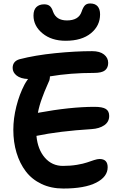

<svg xmlns="http://www.w3.org/2000/svg" viewBox="-20 -1044 712 1111"><path d="M359.9 -808.1Q277.8 -808.1 225.8 -851.1Q173.8 -894 173.8 -954.1Q173.8 -986.8 190.4 -1002.9Q207 -1019 235.8 -1019Q255.9 -1019 267.8 -1009.3Q279.8 -999.5 287.1 -976.1Q305.7 -925.8 367.2 -925.8Q435.1 -925.8 452.1 -976.1Q460.9 -1002.4 471.7 -1013.2Q482.4 -1023.9 502 -1023.9Q530.3 -1023.9 544.7 -1007.6Q559.1 -991.2 559.1 -960.9Q559.1 -895 506.1 -851.6Q453.1 -808.1 359.9 -808.1ZM346.2 46.9Q275.9 46.9 220.2 20.5Q164.6 -5.9 129.4 -52.2Q94.2 -98.6 75.7 -159.9Q57.1 -221.2 57.1 -293Q57.1 -358.9 74.7 -428.7Q92.3 -498.5 122.1 -555.2Q127 -564.9 142.1 -586.9Q99.6 -588.4 76.4 -606.7Q53.2 -625 53.2 -650.9Q53.2 -689.5 92.8 -701.2Q183.1 -724.6 299.6 -736.3Q416 -748 513.2 -748Q557.6 -748 581.8 -728.8Q606 -709.5 606 -680.2Q606 -651.9 587.6 -637Q569.3 -622.1 523.9 -622.1Q386.2 -622.1 269 -602.1Q269 -593.3 266.1 -580.1Q264.6 -576.2 253.7 -551.5Q242.7 -526.9 238 -514.9Q233.4 -502.9 224.6 -479.7Q215.8 -456.5 209.7 -435.1Q203.6 -413.6 199.2 -391.1Q387.2 -425.8 526.9 -425.8Q572.8 -425.8 592.3 -413.6Q611.8 -401.4 611.8 -373Q611.8 -338.9 583.5 -319.3Q555.2 -299.8 509.8 -296.9Q321.8 -285.2 190.9 -257.8Q198.2 -179.2 239.5 -131.6Q280.8 -84 344.2 -84Q387.7 -84 425.3 -90.3Q462.9 -96.7 483.6 -104Q504.4 -111.3 524.2 -117.7Q543.9 -124 556.2 -124Q603 -124 603 -76.2Q603 -21 536.6 12.9Q470.2 46.9 346.2 46.9Z"/></svg>

Font: Shantell Sans Irregular
Style: Regular
Weight: 600
Designer: Stephen Nixon, Anya Danilova, Shantell Martin
Foundry: Arrow Type
Version: Version 1.006;[9816181b4]